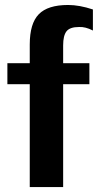

<svg xmlns="http://www.w3.org/2000/svg" viewBox="-20 -755 395 775"><path d="M100.1 -575.2Q100.1 -660.2 136.5 -697.5Q172.9 -734.9 254.9 -734.9Q300.3 -734.9 355 -716.8V-631.8Q324.7 -647.5 298.8 -646Q262.2 -646 248.5 -628.7Q234.9 -611.3 234.9 -571.8V-500H340.8V-415H234.9V0H100.1V-415H9.8V-500H100.1Z"/></svg>

Font: Perun
Style: Bold
Weight: 700
Foundry: Copyright (c) Stefan Peev, Context Ltd, 2016
Version: Version 1.0000